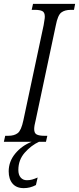

<svg xmlns="http://www.w3.org/2000/svg" viewBox="-40 -734 409 994"><path d="M-20 0 -13 -31H3Q34 -31 52 -45Q70 -59 81 -111L186 -604Q188 -619 190 -629.5Q192 -640 192 -648Q192 -670 179 -676.5Q166 -683 141 -683H124L131 -714H349L343 -683H327Q295 -683 277 -669Q259 -655 249 -603L145 -113Q141 -98 139 -86Q137 -74 137 -66Q137 -44 150.5 -37.5Q164 -31 189 -31H205L198 0ZM83 240Q45 240 25 216.5Q5 193 5 153Q5 102 39 61Q73 20 124 0H162Q121 19 88 56.5Q55 94 55 146Q55 171 67 185Q79 199 99 199Q114 199 126.5 195.5Q139 192 155 185L146 224Q116 240 83 240Z"/></svg>

Font: Noto Serif ExtraCondensed Light
Style: Italic
Weight: 300
Width: 2
Italic angle: -12°
Designer: Monotype Design Team
Foundry: Monotype Imaging Inc.
Version: Version 2.014; ttfautohint (v1.8.4.7-5d5b)